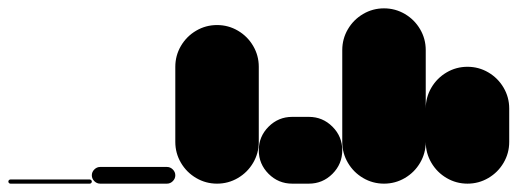

<svg xmlns="http://www.w3.org/2000/svg" viewBox="-20 -440 1240 460"><path d="M5 -10Q3 -10 1.5 -8.5Q0 -7 0 -5Q0 -3 1.5 -1.5Q3 0 5 0H195Q197 0 198.5 -1.5Q200 -3 200 -5Q200 -7 198.5 -8.5Q197 -10 195 -10Z M220 -40Q212 -40 206 -34Q200 -28 200 -20Q200 -12 206 -6Q212 0 220 0H380Q388 0 394 -6Q400 -12 400 -20Q400 -28 394 -34Q388 -40 380 -40Z M400 -100H600V-280H400ZM500 -200Q473 -200 450 -186.5Q427 -173 413.5 -150Q400 -127 400 -100Q400 -73 413.5 -50Q427 -27 450 -13.5Q473 0 500 0Q527 0 550 -13.5Q573 -27 586.5 -50Q600 -73 600 -100Q600 -127 586.5 -150Q573 -173 550 -186.5Q527 -200 500 -200ZM500 -380Q473 -380 450 -366.5Q427 -353 413.5 -330Q400 -307 400 -280Q400 -253 413.5 -230Q427 -207 450 -193.5Q473 -180 500 -180Q527 -180 550 -193.5Q573 -207 586.5 -230Q600 -253 600 -280Q600 -307 586.5 -330Q573 -353 550 -366.5Q527 -380 500 -380Z M680 -160Q647 -160 623.5 -136.5Q600 -113 600 -80Q600 -47 623.5 -23.5Q647 0 680 0H720Q753 0 776.5 -23.5Q800 -47 800 -80Q800 -113 776.5 -136.5Q753 -160 720 -160Z M800 -100H1000V-320H800ZM900 -200Q873 -200 850 -186.5Q827 -173 813.5 -150Q800 -127 800 -100Q800 -73 813.5 -50Q827 -27 850 -13.5Q873 0 900 0Q927 0 950 -13.5Q973 -27 986.5 -50Q1000 -73 1000 -100Q1000 -127 986.5 -150Q973 -173 950 -186.5Q927 -200 900 -200ZM900 -420Q873 -420 850 -406.5Q827 -393 813.5 -370Q800 -347 800 -320Q800 -293 813.5 -270Q827 -247 850 -233.5Q873 -220 900 -220Q927 -220 950 -233.5Q973 -247 986.5 -270Q1000 -293 1000 -320Q1000 -347 986.5 -370Q973 -393 950 -406.5Q927 -420 900 -420Z M1000 -100H1200V-180H1000ZM1100 -200Q1073 -200 1050 -186.5Q1027 -173 1013.5 -150Q1000 -127 1000 -100Q1000 -73 1013.5 -50Q1027 -27 1050 -13.5Q1073 0 1100 0Q1127 0 1150 -13.5Q1173 -27 1186.5 -50Q1200 -73 1200 -100Q1200 -127 1186.5 -150Q1173 -173 1150 -186.5Q1127 -200 1100 -200ZM1100 -280Q1073 -280 1050 -266.5Q1027 -253 1013.5 -230Q1000 -207 1000 -180Q1000 -153 1013.5 -130Q1027 -107 1050 -93.5Q1073 -80 1100 -80Q1127 -80 1150 -93.5Q1173 -107 1186.5 -130Q1200 -153 1200 -180Q1200 -207 1186.5 -230Q1173 -253 1150 -266.5Q1127 -280 1100 -280Z"/></svg>

Font: Wavefont ExtraBold
Style: Regular
Weight: 800
Monospace: yes
Version: Version 3.005;gftools[0.9.33]